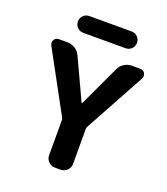

<svg xmlns="http://www.w3.org/2000/svg" viewBox="-164 -1062 1006 1155"><g transform="rotate(20 339.0 -484.0)"><path d="M207 -840.8Q184.6 -840.8 168.9 -856.4Q153.3 -872.1 153.3 -894.5Q153.3 -917 168.9 -932.6Q184.6 -948.2 207 -948.2H477.5Q500 -948.2 515.6 -932.6Q531.2 -917 531.2 -894.5Q531.2 -872.1 515.6 -856.4Q500 -840.8 477.5 -840.8ZM340.8 -443.4Q341.8 -441.4 343.8 -441.4Q345.7 -441.4 346.7 -443.4L467.8 -703.1Q478.5 -726.6 501 -740.7Q523.4 -754.9 549.8 -754.9H603.5Q623 -754.9 632.8 -738.3Q637.7 -729.5 637.7 -720.7Q637.7 -712.9 633.8 -704.1L422.9 -318.4Q418.9 -311.5 418.9 -304.7V-78.1Q418.9 -54.7 401.9 -37.6Q384.8 -20.5 361.3 -20.5H323.2Q299.8 -20.5 282.7 -37.6Q265.6 -54.7 265.6 -78.1V-304.7Q265.6 -311.5 261.7 -318.4L51.8 -704.1Q47.9 -712.9 47.9 -720.7Q47.9 -729.5 52.7 -738.3Q62.5 -754.9 82 -754.9H137.7Q164.1 -754.9 186.5 -740.7Q209 -726.6 219.7 -703.1Z"/></g></svg>

Font: Gen Jyuu Gothic Bold
Style: Bold
Weight: 700
Designer: [Source Han Sans]
Ryoko NISHIZUKA  (kana & ideographs); Paul D. Hunt (Latin, Greek & Cyrillic); Wenlong ZHANG  (bopomofo
Version: Version 1.002.20150607